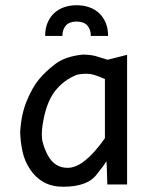

<svg xmlns="http://www.w3.org/2000/svg" viewBox="-20 -710 590 739"><path d="M144.5 -232.9Q137.2 -187.5 144.8 -160.6Q152.3 -133.8 164.8 -111.1Q177.2 -88.4 196 -76.2Q214.8 -64 240.2 -64Q272.5 -64 308.3 -92.8Q344.2 -121.6 383.8 -178.2V-405.8Q364.3 -415 340.3 -422.4Q316.4 -429.7 277.8 -422.9Q226.1 -403.3 191.9 -359.6Q157.7 -315.9 144.5 -232.9ZM389.6 -89.8Q379.9 -72.3 353.5 -40.5Q318.8 8.8 223.1 8.8Q180.2 8.8 148.4 -8.8Q116.7 -26.4 95.5 -58.6Q74.2 -90.8 66.4 -128.2Q58.6 -165.5 57.6 -201.2Q61.5 -270 83 -321.8Q104.5 -373.5 129.6 -404.1Q154.8 -434.6 193.1 -463.9Q231.4 -493.2 299.8 -500Q332.5 -499 349.6 -493.7Q366.7 -488.3 394 -480L469.2 -499V0H393.1L391.1 -65.9ZM153.8 -571.8Q153.8 -601.6 163.6 -623.8Q173.3 -646 189.7 -660.6Q206.1 -675.3 228 -682.6Q250 -689.9 274.9 -689.9Q299.8 -689.9 321.8 -682.6Q343.8 -675.3 360.1 -660.6Q376.5 -646 386.2 -623.8Q396 -601.6 396 -571.8H329.6Q329.6 -596.7 316.2 -611.8Q302.7 -627 274.9 -627Q247.1 -627 233.6 -611.8Q220.2 -596.7 220.2 -571.8ZM0 -490.2Z"/></svg>

Font: Code New Roman
Style: Regular
Weight: 400
Monospace: yes
Designer: Sam Radian
Foundry: Code New Roman
Version: Version 2.00 November 29, 2014